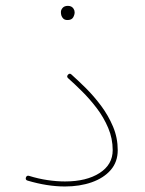

<svg xmlns="http://www.w3.org/2000/svg" viewBox="-20 -642 506 668"><path d="M70.3 -24.9Q73.2 -32.2 80.6 -30.3Q113.8 -20 145.5 -15.4Q177.2 -10.7 206.1 -10.7Q280.8 -10.7 326.4 -40Q372.1 -69.3 372.1 -119.6Q372.1 -160.2 356.4 -197Q340.8 -233.9 316.4 -265.9Q292 -297.9 265.4 -324.2Q238.8 -350.6 216.8 -370.1Q210.9 -375.5 216.3 -381.8Q222.2 -388.7 228.5 -382.8Q251.5 -362.3 279.1 -335Q306.6 -307.6 331.8 -273.9Q356.9 -240.2 373.3 -201.4Q389.6 -162.6 389.6 -119.6Q389.6 -78.6 365.2 -50.5Q340.8 -22.5 299.1 -7.8Q257.3 6.8 206.1 6.8Q144.5 6.8 75.7 -13.7Q67.4 -16.1 70.3 -24.9ZM191.9 -600.1Q191.9 -607.9 198 -614.7Q204.1 -621.6 216.3 -621.6Q229.5 -621.6 235.8 -611.8Q239.7 -606 239.7 -599.1Q239.7 -590.3 234.4 -581.3Q229 -572.3 214.8 -572.3Q205.6 -572.3 200.4 -577.1Q195.3 -582 193.4 -588.4Q191.9 -593.8 191.9 -600.1Z"/></svg>

Font: Mikhak-DS1-FD Thin
Style: Regular
Weight: 100
Designer: Amin Abedi
Version: Version 3.2